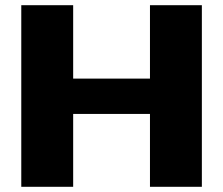

<svg xmlns="http://www.w3.org/2000/svg" viewBox="-20 -720 860 740"><path d="M62 -700H262V-339L218 -417H601L558 -339V-700H758V0H558V-361L601 -281H218L262 -361V0H62Z"/></svg>

Font: Pathway Extreme 28pt ExtraBold
Style: Regular
Weight: 800
Designer: Eduardo Rodriguez Tunni
Foundry: Eduardo Rodriguez Tunni
Version: Version 1.001;gftools[0.9.26]